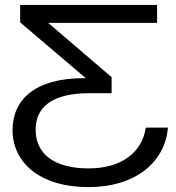

<svg xmlns="http://www.w3.org/2000/svg" viewBox="-20 -583 716 781"><path d="M619 -563H62V-492L329 -265H320C121 -265 31 -176 31 -54C31 76 139 178 340 178C533 178 652 75 663 -64H573C558 37 475 102 340 102C202 102 125 44 125 -55C125 -142 184 -204 345 -204H434V-269L176 -490H619Z"/></svg>

Font: Bounded Light
Style: Regular
Weight: 300
Designer: Vlad Churkin
Version: Version 3.0